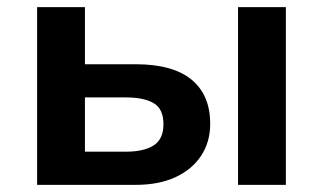

<svg xmlns="http://www.w3.org/2000/svg" viewBox="-20 -518 905 538"><path d="M84 0V-498H218V-338H360Q464 -338 516.5 -295Q569 -252 569 -171Q569 -120 543.5 -81.5Q518 -43 471.5 -21.5Q425 0 360 0ZM218 -93H333Q383 -93 410.5 -110.5Q438 -128 438 -170Q438 -213 410.5 -229Q383 -245 333 -245H218ZM647 0V-498H781V0Z"/></svg>

Font: Nunito Sans 8pt
Style: Bold
Weight: 700
Version: Version 3.101;gftools[0.9.27]